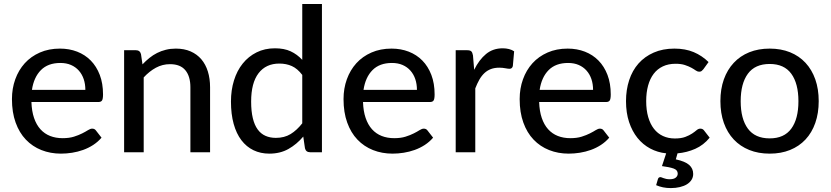

<svg xmlns="http://www.w3.org/2000/svg" viewBox="-20 -758 4136 956"><path d="M405 -310.5Q405 -339.5 396.8 -364Q388.5 -388.5 372.5 -406.5Q356.5 -424.5 333.5 -434.5Q310.5 -444.5 280.5 -444.5Q219 -444.5 183.8 -409Q148.5 -373.5 139 -310.5ZM485.5 -72.5Q467.5 -51.5 444 -36.2Q420.5 -21 394 -11.5Q367.5 -2 339.2 2.5Q311 7 283.5 7Q231 7 186.2 -10.8Q141.5 -28.5 108.8 -62.8Q76 -97 57.8 -147.8Q39.5 -198.5 39.5 -264.5Q39.5 -317.5 56 -363.2Q72.5 -409 103.2 -443Q134 -477 178.5 -496.5Q223 -516 278.5 -516Q325 -516 364.2 -500.8Q403.5 -485.5 432 -456.5Q460.5 -427.5 476.8 -385Q493 -342.5 493 -288Q493 -265.5 488 -257.8Q483 -250 469.5 -250H136.5Q138 -204.5 149.5 -170.8Q161 -137 181.2 -114.5Q201.5 -92 229.5 -81Q257.5 -70 292 -70Q324.5 -70 348.2 -77.5Q372 -85 389.2 -93.8Q406.5 -102.5 418.2 -110Q430 -117.5 439 -117.5Q451 -117.5 457.5 -108.5Z M689.5 -437.5Q706 -455 724 -469.5Q742 -484 762.2 -494.2Q782.5 -504.5 805.8 -510.2Q829 -516 855.5 -516Q897.5 -516 929.2 -502Q961 -488 982.5 -462.8Q1004 -437.5 1015 -402Q1026 -366.5 1026 -323.5V0H928V-323.5Q928 -378 903 -408.2Q878 -438.5 826.5 -438.5Q789 -438.5 756.2 -420.8Q723.5 -403 695.5 -372.5V0H598V-508H656.5Q677 -508 682 -488.5Z M1485 -385Q1461 -416.5 1433.2 -429Q1405.5 -441.5 1371 -441.5Q1304 -441.5 1267.2 -393.2Q1230.5 -345 1230.5 -252.5Q1230.5 -204 1238.8 -169.8Q1247 -135.5 1262.8 -113.8Q1278.5 -92 1301.5 -81.8Q1324.5 -71.5 1353.5 -71.5Q1396 -71.5 1427 -90.5Q1458 -109.5 1485 -144ZM1583 -738V0H1524Q1503.5 0 1498.5 -19.5L1490 -78Q1457.5 -39.5 1416.2 -16.2Q1375 7 1321 7Q1277.5 7 1242.2 -10Q1207 -27 1182 -59.8Q1157 -92.5 1143.5 -141Q1130 -189.5 1130 -252.5Q1130 -309 1145 -357.5Q1160 -406 1188.5 -441.5Q1217 -477 1257.5 -497.2Q1298 -517.5 1349 -517.5Q1395 -517.5 1427.2 -502.5Q1459.5 -487.5 1485 -460V-738Z M2056 -310.5Q2056 -339.5 2047.8 -364Q2039.5 -388.5 2023.5 -406.5Q2007.5 -424.5 1984.5 -434.5Q1961.5 -444.5 1931.5 -444.5Q1870 -444.5 1834.8 -409Q1799.5 -373.5 1790 -310.5ZM2136.5 -72.5Q2118.5 -51.5 2095 -36.2Q2071.5 -21 2045 -11.5Q2018.5 -2 1990.2 2.5Q1962 7 1934.5 7Q1882 7 1837.2 -10.8Q1792.5 -28.5 1759.8 -62.8Q1727 -97 1708.8 -147.8Q1690.5 -198.5 1690.5 -264.5Q1690.5 -317.5 1707 -363.2Q1723.5 -409 1754.2 -443Q1785 -477 1829.5 -496.5Q1874 -516 1929.5 -516Q1976 -516 2015.2 -500.8Q2054.5 -485.5 2083 -456.5Q2111.5 -427.5 2127.8 -385Q2144 -342.5 2144 -288Q2144 -265.5 2139 -257.8Q2134 -250 2120.5 -250H1787.5Q1789 -204.5 1800.5 -170.8Q1812 -137 1832.2 -114.5Q1852.5 -92 1880.5 -81Q1908.5 -70 1943 -70Q1975.5 -70 1999.2 -77.5Q2023 -85 2040.2 -93.8Q2057.5 -102.5 2069.2 -110Q2081 -117.5 2090 -117.5Q2102 -117.5 2108.5 -108.5Z M2341 -410.5Q2365.5 -460.5 2400 -489Q2434.5 -517.5 2483 -517.5Q2499.5 -517.5 2514.2 -513.8Q2529 -510 2540 -502.5L2533.5 -429Q2530 -415.5 2517 -415.5Q2510 -415.5 2496 -418.2Q2482 -421 2466 -421Q2442.5 -421 2424.5 -414.2Q2406.5 -407.5 2392.2 -394.2Q2378 -381 2367 -361.8Q2356 -342.5 2346.5 -318V0H2249V-508H2305Q2321 -508 2326.8 -502.2Q2332.5 -496.5 2335 -482Z M2933 -310.5Q2933 -339.5 2924.8 -364Q2916.5 -388.5 2900.5 -406.5Q2884.5 -424.5 2861.5 -434.5Q2838.5 -444.5 2808.5 -444.5Q2747 -444.5 2711.8 -409Q2676.5 -373.5 2667 -310.5ZM3013.5 -72.5Q2995.5 -51.5 2972 -36.2Q2948.5 -21 2922 -11.5Q2895.5 -2 2867.2 2.5Q2839 7 2811.5 7Q2759 7 2714.2 -10.8Q2669.5 -28.5 2636.8 -62.8Q2604 -97 2585.8 -147.8Q2567.5 -198.5 2567.5 -264.5Q2567.5 -317.5 2584 -363.2Q2600.5 -409 2631.2 -443Q2662 -477 2706.5 -496.5Q2751 -516 2806.5 -516Q2853 -516 2892.2 -500.8Q2931.5 -485.5 2960 -456.5Q2988.5 -427.5 3004.8 -385Q3021 -342.5 3021 -288Q3021 -265.5 3016 -257.8Q3011 -250 2997.5 -250H2664.5Q2666 -204.5 2677.5 -170.8Q2689 -137 2709.2 -114.5Q2729.5 -92 2757.5 -81Q2785.5 -70 2820 -70Q2852.5 -70 2876.2 -77.5Q2900 -85 2917.2 -93.8Q2934.5 -102.5 2946.2 -110Q2958 -117.5 2967 -117.5Q2979 -117.5 2985.5 -108.5Z M3513.5 -72.5Q3483.5 -35.5 3441.8 -17Q3400 1.5 3353.5 5.5L3345 35.5Q3391.5 45.5 3411.5 63.2Q3431.5 81 3431.5 108Q3431.5 124.5 3423.2 137.5Q3415 150.5 3400.5 159.5Q3386 168.5 3365.2 173.5Q3344.5 178.5 3320 178.5Q3299.5 178.5 3281.2 174.8Q3263 171 3247 164L3256 133.5Q3259 124 3268.5 124Q3271.5 124 3275.2 125.8Q3279 127.5 3284.5 129.2Q3290 131 3297.2 132.8Q3304.5 134.5 3314.5 134.5Q3334.5 134.5 3344.5 126.5Q3354.5 118.5 3354.5 106.5Q3354.5 88.5 3334.2 81.2Q3314 74 3276 69L3297 5.5Q3254 1 3217.5 -18.5Q3181 -38 3154.2 -71.2Q3127.5 -104.5 3112.2 -150.5Q3097 -196.5 3097 -254.5Q3097 -311 3112.8 -359Q3128.5 -407 3159.2 -441.8Q3190 -476.5 3235 -496.2Q3280 -516 3338 -516Q3392.5 -516 3434 -498.5Q3475.5 -481 3508 -449L3482 -413Q3477.5 -407.5 3473.2 -404.2Q3469 -401 3461 -401Q3453 -401 3444.2 -407.2Q3435.5 -413.5 3422.2 -420.8Q3409 -428 3390.2 -434.2Q3371.5 -440.5 3344 -440.5Q3308 -440.5 3280.5 -427.5Q3253 -414.5 3234.8 -390.5Q3216.5 -366.5 3207 -332Q3197.5 -297.5 3197.5 -254.5Q3197.5 -210 3207.5 -175.2Q3217.5 -140.5 3236 -116.8Q3254.5 -93 3281 -80.8Q3307.5 -68.5 3340 -68.5Q3371.5 -68.5 3392 -76.2Q3412.5 -84 3426 -93Q3439.5 -102 3448.5 -109.8Q3457.5 -117.5 3467 -117.5Q3479 -117.5 3485.5 -108.5Z M3812.5 -516Q3868.5 -516 3913.8 -497.8Q3959 -479.5 3990.8 -445.2Q4022.5 -411 4039.5 -362.8Q4056.5 -314.5 4056.5 -254.5Q4056.5 -194.5 4039.5 -146Q4022.5 -97.5 3990.8 -63.5Q3959 -29.5 3913.8 -11.2Q3868.5 7 3812.5 7Q3756 7 3710.8 -11.2Q3665.5 -29.5 3633.5 -63.5Q3601.5 -97.5 3584.2 -146Q3567 -194.5 3567 -254.5Q3567 -314.5 3584.2 -362.8Q3601.5 -411 3633.5 -445.2Q3665.5 -479.5 3710.8 -497.8Q3756 -516 3812.5 -516ZM3812.5 -69Q3884.5 -69 3920 -117.5Q3955.5 -166 3955.5 -254Q3955.5 -342 3920 -390.8Q3884.5 -439.5 3812.5 -439.5Q3739.5 -439.5 3703.8 -390.8Q3668 -342 3668 -254Q3668 -166 3703.8 -117.5Q3739.5 -69 3812.5 -69Z"/></svg>

Font: LatoLatin Medium
Style: Regular
Weight: 500
Designer: Lukasz Dziedzic with Adam Twardoch and Botio Nikoltchev
Foundry: tyPoland Lukasz Dziedzic
Version: Version 2.015; 2015-08-06; http://www.latofonts.com/